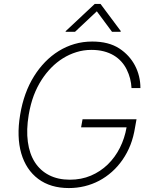

<svg xmlns="http://www.w3.org/2000/svg" viewBox="-20 -949 780 979"><path d="M82.7 -363.6Q101.2 -476.6 153.8 -560.7Q178.6 -600.5 210.2 -633Q241.8 -665.5 279.3 -688.7Q316.8 -712 359.7 -724.6Q402.7 -737.2 450.6 -737.2Q533.7 -737.2 588.1 -702.1Q614.3 -685 634.4 -663Q654.5 -641 668.1 -615.1Q681.8 -589.1 688.9 -560Q696 -530.9 696 -500H650.6Q648.1 -550.1 626.1 -594.5Q615.1 -616.8 598.5 -635.1Q582 -653.4 559.7 -666.7Q537.3 -680 509.1 -687.3Q480.8 -694.6 446 -694.6Q406.2 -694.6 369.7 -683.2Q333.1 -671.9 301 -651.8Q268.8 -631.7 241.8 -604.2Q214.8 -576.7 193.5 -544Q169 -506.4 152.3 -462.4Q135.7 -418.3 126.4 -363.6Q113.6 -286.9 122 -225.7Q130.3 -164.4 157.8 -121.6Q185.4 -78.8 230.5 -55.8Q275.6 -32.7 336.3 -32.7Q394.5 -32.7 443.4 -53.4Q492.2 -74.2 529.5 -110.4Q566.8 -146.7 591.3 -195.3Q615.8 -244 625.4 -299.7H393.5L400.9 -340.9H676.1L668.7 -299.7Q660.9 -250.4 645.1 -210Q629.3 -169.7 604.8 -134.2Q580.6 -99.4 550.4 -72.6Q520.2 -45.8 485.3 -27.3Q450.3 -8.9 411.4 0.5Q372.5 9.9 331 9.9Q237.6 9.9 175.1 -36.6Q144.2 -59.7 122.3 -92.5Q100.5 -125.4 88.4 -166.9Q76.3 -208.5 74.8 -257.8Q73.2 -307.2 82.7 -363.6ZM314.3 -786.9 315.3 -790.5 463.1 -929H492.5L595.9 -790.5L594.5 -786.9H551.1L473.7 -891.3L362.6 -786.9Z"/></svg>

Font: Inter P Extra Light
Style: Italic
Weight: 200
Italic angle: 9.39999°
Designer: Rasmus Andersson
Foundry: rsms
Version: Version 3.018;git-588b23468